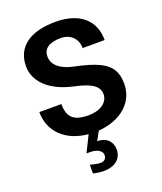

<svg xmlns="http://www.w3.org/2000/svg" viewBox="-176 -849 1037 1227"><g transform="rotate(-20 342.0 -236.0)"><path d="M439 164C439 105 398 71 340 71L373 11C525 0 628 -89 628 -214C628 -336 565 -386 363 -428C272 -447 226 -490 226 -546C226 -599 267 -628 345 -628C412 -628 456 -584 456 -520H606C606 -656 512 -737 350 -737C174 -737 76 -664 76 -533C76 -436 154 -344 323 -308C438 -284 481 -249 481 -198C481 -141 425 -103 347 -103C245 -103 206 -140 206 -230H56C56 -95 154 -3 304 10L249 121H275C307 121 354 133 354 171C354 193 339 209 315 209C307 209 279 207 244 196V256C276 263 298 265 315 265C386 265 439 230 439 164Z"/></g></svg>

Font: Perun
Style: Bold
Weight: 700
Foundry: Copyright (c) Stefan Peev, Context Ltd, 2016
Version: Version 1.089